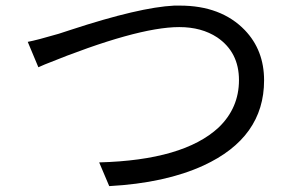

<svg xmlns="http://www.w3.org/2000/svg" viewBox="-20 -669 1040 672"><path d="M77.1 -522.5Q108.4 -528.3 185.5 -550.8Q197.3 -554.7 227.5 -564.5Q468.8 -643.6 589.8 -649.4Q600.6 -649.4 609.4 -649.4Q753.9 -649.4 836.9 -563.5Q904.3 -493.2 904.3 -387.7Q904.3 -187.5 692.4 -89.8Q558.6 -28.3 362.3 -17.6L327.1 -100.6Q622.1 -108.4 745.1 -222.7Q816.4 -291 816.4 -388.7Q816.4 -486.3 740.2 -538.1Q685.5 -574.2 607.4 -574.2Q459 -574.2 136.7 -443.4Q121.1 -436.5 114.3 -433.6Z"/></svg>

Font: Taipei Sans TC Beta
Style: Regular
Weight: 400
Designer: JT Foundry
Foundry: JT Foundry
Version: Version 1.000